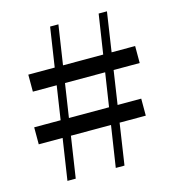

<svg xmlns="http://www.w3.org/2000/svg" viewBox="-107 -805 812 894"><g transform="rotate(-15 299.0 -357.5)"><path d="M108 0 216 -715H256L148 0ZM23 -281H539V-199H23ZM575 -443H60V-525H575ZM341 0 450 -715H490L383 0Z"/></g></svg>

Font: Noto Serif JP ExtraLight SemiBold
Style: Regular
Weight: 600
Version: Version 2.003-H1;hotconv 1.1.1;makeotfexe 2.6.0